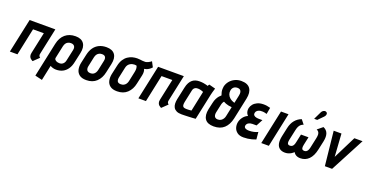

<svg xmlns="http://www.w3.org/2000/svg" viewBox="-33 -1571 5091 2644"><g transform="rotate(20 2512.5 -249.0)"><path d="M439 -106 523 -501H146L39 0H150L234 -397H392L325 -84Q319 -54 326 -34.5Q333 -15 345.5 -4Q358 7 368.5 12Q379 17 378 17L460 -62Q449 -70 443.5 -80Q438 -90 439 -106Z M928 -171 959 -312Q979 -404 942 -456Q905 -508 819 -508Q728 -508 668.5 -457.5Q609 -407 589 -312L482 191L587 216L634 -7Q642 -2 651.5 2.5Q661 7 672 10Q683 13 695 15Q707 17 719 17Q775 17 817 -4.5Q859 -26 887.5 -68Q916 -110 928 -171ZM850 -318 815 -156Q811 -133 800 -116.5Q789 -100 772.5 -91Q756 -82 734 -82Q722 -82 708.5 -85Q695 -88 683 -95Q671 -102 664.5 -112Q658 -122 661 -135L700 -318Q706 -344 718 -361.5Q730 -379 749 -388Q768 -397 791 -397Q815 -397 830 -387Q845 -377 850 -359.5Q855 -342 850 -318Z M1383 -185 1412 -317Q1432 -409 1395 -460.5Q1358 -512 1271 -512Q1210 -512 1163.5 -489.5Q1117 -467 1086.5 -424Q1056 -381 1042 -317L1013 -185Q1003 -134 1013 -89.5Q1023 -45 1058.5 -17.5Q1094 10 1160 10Q1252 10 1308.5 -43.5Q1365 -97 1383 -185ZM1300 -323 1269 -177Q1264 -155 1253 -137Q1242 -119 1224.5 -109Q1207 -99 1182 -99Q1155 -99 1141 -110Q1127 -121 1123 -139Q1119 -157 1123 -177L1154 -323Q1160 -349 1172.5 -366Q1185 -383 1203.5 -392Q1222 -401 1246 -401Q1270 -401 1283.5 -391.5Q1297 -382 1301 -364.5Q1305 -347 1300 -323Z M1964 -468 1924 -544Q1905 -528 1880.5 -516.5Q1856 -505 1840 -504Q1819 -503 1799.5 -505Q1780 -507 1760.5 -509.5Q1741 -512 1720 -512Q1687 -512 1652 -503Q1617 -494 1585 -472.5Q1553 -451 1529 -414Q1505 -377 1493 -321L1463 -185Q1453 -134 1463 -89.5Q1473 -45 1509 -17.5Q1545 10 1611 10Q1703 10 1759.5 -43.5Q1816 -97 1834 -185L1863 -317Q1869 -346 1867 -369Q1865 -392 1857 -408Q1873 -410 1891 -416.5Q1909 -423 1927.5 -435.5Q1946 -448 1964 -468ZM1750 -323 1719 -177Q1714 -155 1702 -137Q1690 -119 1671 -109Q1652 -99 1626 -99Q1599 -99 1586 -110Q1573 -121 1570.5 -139Q1568 -157 1572 -177L1605 -331Q1610 -356 1621.5 -372.5Q1633 -389 1648.5 -399Q1664 -409 1680 -413.5Q1696 -418 1710 -418Q1717 -418 1722.5 -417.5Q1728 -417 1733.5 -416.5Q1739 -416 1745 -414Q1748 -407 1750.5 -399Q1753 -391 1754 -382.5Q1755 -374 1755 -364.5Q1755 -355 1753.5 -344.5Q1752 -334 1750 -323Z M2322 -106 2406 -501H2029L1922 0H2033L2117 -397H2275L2208 -84Q2202 -54 2209 -34.5Q2216 -15 2228.5 -4Q2241 7 2251.5 12Q2262 17 2261 17L2343 -62Q2332 -70 2326.5 -80Q2321 -90 2322 -106Z M2869 -487 2775 -512Q2769 -504 2764.5 -495.5Q2760 -487 2760 -487Q2753 -490 2735.5 -495Q2718 -500 2692 -504Q2666 -508 2635 -508Q2605 -508 2579 -500.5Q2553 -493 2531.5 -475.5Q2510 -458 2493.5 -428.5Q2477 -399 2468 -355L2428 -170Q2421 -135 2422.5 -103.5Q2424 -72 2438 -48Q2452 -24 2480.5 -10Q2509 4 2555 4Q2578 4 2605.5 3Q2633 2 2660.5 1Q2688 0 2710.5 -1.5Q2733 -3 2746.5 -4Q2760 -5 2760 -5L2842 -390Q2846 -407 2852.5 -431.5Q2859 -456 2869 -487ZM2538 -169 2577 -352Q2581 -372 2590 -383Q2599 -394 2610 -399.5Q2621 -405 2631.5 -406Q2642 -407 2650 -407Q2658 -407 2668.5 -405.5Q2679 -404 2690.5 -401Q2702 -398 2712 -394.5Q2722 -391 2729 -387L2667 -92Q2657 -91 2647.5 -90Q2638 -89 2629 -88.5Q2620 -88 2611 -88Q2602 -88 2593 -88Q2569 -88 2554.5 -94.5Q2540 -101 2536 -118.5Q2532 -136 2538 -169Z M3174 -710Q3124 -710 3081 -689.5Q3038 -669 3009 -633.5Q2980 -598 2970 -554Q2967 -538 2966.5 -517Q2966 -496 2970.5 -474Q2975 -452 2984 -429Q2971 -419 2955 -400.5Q2939 -382 2925 -354.5Q2911 -327 2903 -288L2881 -190Q2862 -96 2898 -43.5Q2934 9 3027 9Q3122 9 3178.5 -43Q3235 -95 3256 -190L3323 -506Q3343 -601 3306 -655.5Q3269 -710 3174 -710ZM3210 -507 3186 -394Q3162 -401 3144 -410.5Q3126 -420 3114 -431Q3102 -442 3094 -453Q3085 -466 3080.5 -479Q3076 -492 3075 -503.5Q3074 -515 3075 -525Q3076 -535 3077 -542Q3081 -559 3090.5 -572.5Q3100 -586 3116.5 -594.5Q3133 -603 3156 -603Q3181 -603 3195 -592Q3209 -581 3213 -559.5Q3217 -538 3210 -507ZM3048 -100Q3023 -100 3009.5 -112Q2996 -124 2993 -143Q2990 -162 2994 -183L3018 -294Q3023 -320 3030 -335Q3037 -350 3046 -360Q3062 -351 3080.5 -343.5Q3099 -336 3121.5 -331.5Q3144 -327 3171 -325L3141 -183Q3137 -162 3125 -143Q3113 -124 3094 -112Q3075 -100 3048 -100Z M3655 -402 3672 -497Q3645 -505 3619 -509Q3593 -513 3567 -512Q3517 -511 3481 -494Q3445 -477 3423.5 -450.5Q3402 -424 3395 -393Q3391 -372 3393 -353Q3395 -334 3403 -317.5Q3411 -301 3424 -288Q3385 -272 3357.5 -236.5Q3330 -201 3322 -161Q3314 -122 3325 -82.5Q3336 -43 3370.5 -16Q3405 11 3464 11Q3496 11 3526 7Q3556 3 3585 -4.5Q3614 -12 3643 -23L3633 -130Q3621 -124 3606 -118.5Q3591 -113 3574 -109.5Q3557 -106 3540 -104Q3523 -102 3507 -102Q3485 -102 3466.5 -107Q3448 -112 3439 -123.5Q3430 -135 3434 -154Q3437 -166 3444.5 -176Q3452 -186 3463 -192.5Q3474 -199 3488 -202.5Q3502 -206 3517 -206H3579L3630 -302H3577Q3559 -302 3538 -306.5Q3517 -311 3504 -324Q3491 -337 3496 -362Q3500 -379 3511 -389.5Q3522 -400 3536 -406Q3550 -412 3563 -413Q3582 -415 3598 -414Q3614 -413 3628 -409.5Q3642 -406 3655 -402Z M3723 0H3834L3940 -501H3830Z M4453 -500 4376 -437Q4395 -429 4405.5 -415.5Q4416 -402 4418 -380.5Q4420 -359 4413 -325L4381 -176Q4375 -147 4365 -130.5Q4355 -114 4343 -107.5Q4331 -101 4317 -101Q4302 -101 4291.5 -106.5Q4281 -112 4278 -128.5Q4275 -145 4281 -176L4307 -297H4197L4171 -176Q4165 -145 4154.5 -128.5Q4144 -112 4131 -106.5Q4118 -101 4103 -101Q4089 -101 4079.5 -107.5Q4070 -114 4067.5 -130.5Q4065 -147 4071 -176L4103 -325Q4110 -359 4120.5 -380.5Q4131 -402 4146.5 -415.5Q4162 -429 4185 -437L4135 -500Q4079 -480 4040.5 -433.5Q4002 -387 3987 -316L3959 -187Q3945 -120 3954.5 -76Q3964 -32 3994.5 -9.5Q4025 13 4073 13Q4096 13 4118 7Q4140 1 4160 -11Q4180 -23 4198 -40Q4207 -23 4221.5 -11Q4236 1 4255.5 7Q4275 13 4297 13Q4371 13 4421.5 -37Q4472 -87 4493 -187L4521 -316Q4536 -387 4519.5 -433Q4503 -479 4453 -500ZM4412 -638Q4424 -650 4429.5 -663.5Q4435 -677 4433 -689Q4431 -701 4420 -708Q4406 -717 4391.5 -713.5Q4377 -710 4366 -700.5Q4355 -691 4349 -679L4293 -563H4338Z M4602 -501 4655 0H4761L5025 -501H4905L4738 -167L4716 -501Z"/></g></svg>

Font: Advent Pro
Style: Italic
Weight: 400
Italic angle: -12°
Designer: VivaRado, Andreas Kalpakidis
Foundry: VivaRado, Andreas Kalpakidis
Version: Version 3.000